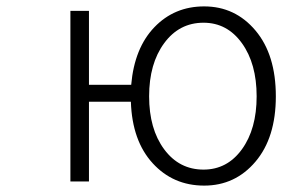

<svg xmlns="http://www.w3.org/2000/svg" viewBox="-20 -567 882 600"><path d="M616 -37Q690 -37 736 -100.5Q782 -164 782 -266Q782 -368 736 -432Q690 -496 616 -496Q540 -496 493 -432Q446 -368 446 -266Q446 -164 493 -100.5Q540 -37 616 -37ZM258 -302H390Q400 -417 462.5 -482Q525 -547 618 -547Q715 -547 778.5 -471.5Q842 -396 842 -266Q842 -137 778.5 -62Q715 13 618 13Q521 13 457 -57Q393 -127 389 -249H258V0H200V-533H258Z"/></svg>

Font: NotoSansHansLight
Style: Regular
Weight: 300
Designer: Ryoko NISHIZUKA  (kana & ideographs); Paul D. Hunt (Latin, Greek & Cyrillic); Wenlong ZHANG  (bopomofo); Sandoll Communi
Foundry: Adobe Systems Incorporated
Version: Version 1.00;December 8, 2021;FontCreator 13.0.0.2675 64-bit